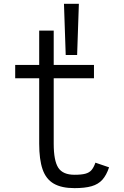

<svg xmlns="http://www.w3.org/2000/svg" viewBox="-20 -958 640 992"><path d="M365 14Q298 14 257.8 -9.2Q217.5 -32.5 200 -83.2Q182.5 -134 182.5 -215.5V-553.5H58.5V-622.5H182.5V-800H257.5V-622.5H465.5V-553.5H257.5V-215.5Q257.5 -128 281 -91.5Q304.5 -55 365 -55Q400.5 -55 421 -60.5Q441.5 -66 453 -79.5Q464.5 -93 473 -117.5L543.5 -93.5Q530 -53 509 -29.5Q488 -6 453.5 4Q419 14 365 14ZM319.5 -674 310.5 -938.5H387.5L378.5 -674Z"/></svg>

Font: Victor Mono Thin
Style: Regular
Weight: 100
Monospace: yes
Designer: Rune Bjørnerås
Version: Version 1.561;gftools[0.9.30]